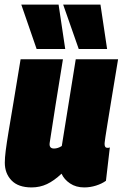

<svg xmlns="http://www.w3.org/2000/svg" viewBox="-20 -809 536 839"><path d="M118 10Q60 10 30.5 -20.5Q1 -51 1 -98Q1 -119 5 -151Q9 -183 17.5 -234Q26 -285 39 -362Q52 -439 70 -550H255Q237 -439 222.5 -348.5Q208 -258 197 -184Q194 -160 216 -160Q233 -160 250 -171L311 -550H496Q478 -443 467 -374.5Q456 -306 449.5 -267Q443 -228 440.5 -210Q438 -192 437.5 -187Q437 -182 437 -180Q437 -163 449 -163Q450 -163 453 -163Q456 -163 460 -165L443 -19Q425 -6 399.5 2Q374 10 348 10Q312 10 286 -7.5Q260 -25 249 -50Q216 -19 185 -4.5Q154 10 118 10ZM140 -595 73 -789H236L265 -595ZM324 -595 256 -789H419L448 -595Z"/></svg>

Font: Georama Semi Condensed Black
Style: Italic
Weight: 900
Width: 4
Italic angle: -9°
Designer: Jean-Baptiste Levee
Foundry: Production Type
Version: Version 1.000